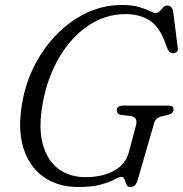

<svg xmlns="http://www.w3.org/2000/svg" viewBox="-20 -734 732 769"><path d="M467.5 -714Q509.5 -714 536.8 -706Q564 -698 579.8 -690Q595.5 -682 603.5 -682Q613 -682 620 -689.5Q627 -697 634 -704.5Q641 -712 649 -712Q670.5 -712 674 -684L692 -542Q693.5 -531 687.8 -526Q682 -521 674 -520.5Q666.5 -520.5 660.2 -525.5Q654 -530.5 651.5 -537L638.5 -571Q615 -631 576 -654.2Q537 -677.5 482.5 -677.5Q402.5 -677.5 334.5 -632Q266.5 -586.5 219 -507Q171.5 -427.5 152 -325.5Q133 -225 151 -158Q169 -91 214 -57.8Q259 -24.5 321.5 -24.5Q390 -24.5 436.2 -49.8Q482.5 -75 495.5 -122.5L523.5 -227.5Q535 -265.5 503 -269L466 -273.5Q448 -275.5 448 -292.5Q448 -311 473.5 -311H654Q667 -311 671.2 -306.8Q675.5 -302.5 675 -293.5Q674 -278.5 650 -273.5L628.5 -268Q603.5 -263 597.5 -241.5L531.5 -13.5Q526.5 3 519.5 9Q512.5 15 501 15Q490.5 15 486.5 5Q482.5 -5 478.8 -15.2Q475 -25.5 466.5 -25.5Q457 -25.5 438.2 -15.2Q419.5 -5 384.8 5Q350 15 293.5 15Q211 15 153.8 -26Q96.5 -67 73.2 -143.2Q50 -219.5 69.5 -325Q83.5 -405.5 120.5 -476Q157.5 -546.5 211 -600Q264.5 -653.5 330 -683.8Q395.5 -714 467.5 -714Z"/></svg>

Font: Fraunces 9pt S050 Light
Style: Italic
Weight: 300
Italic angle: -16°
Version: Version 1.000; ttfautohint (v1.8.3)